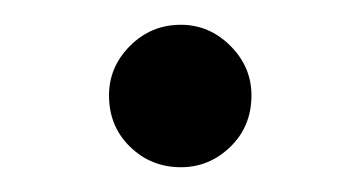

<svg xmlns="http://www.w3.org/2000/svg" viewBox="-20 -319 292 155"><path d="M126 -184Q102 -184 85 -200.5Q68 -217 68 -242Q68 -265 85 -282Q102 -299 126 -299Q149 -299 166 -282Q183 -265 183 -242Q183 -217 166 -200.5Q149 -184 126 -184Z"/></svg>

Font: Lil Grotesk Medium
Style: Regular
Weight: 500
Designer: Bastien Sozeau
Foundry: NBR — Bastien Sozeau
Version: Version 3.003; ttfautohint (v1.8.4.7-5d5b);gftools[0.9.33]